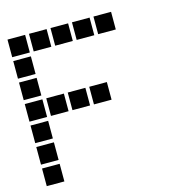

<svg xmlns="http://www.w3.org/2000/svg" viewBox="-103 -782 805 863"><g transform="rotate(-15 300.0 -350.0)"><path d="M10 -691Q9 -691 9 -691Q9 -691 9 -690V-610Q9 -609 9 -609Q9 -609 10 -609H90Q91 -609 91 -609Q91 -609 91 -610V-690Q91 -691 91 -691Q91 -691 90 -691ZM110 -691Q109 -691 109 -691Q109 -691 109 -690V-610Q109 -609 109 -609Q109 -609 110 -609H190Q191 -609 191 -609Q191 -609 191 -610V-690Q191 -691 191 -691Q191 -691 190 -691ZM210 -691Q209 -691 209 -691Q209 -691 209 -690V-610Q209 -609 209 -609Q209 -609 210 -609H290Q291 -609 291 -609Q291 -609 291 -610V-690Q291 -691 291 -691Q291 -691 290 -691ZM310 -691Q309 -691 309 -691Q309 -691 309 -690V-610Q309 -609 309 -609Q309 -609 310 -609H390Q391 -609 391 -609Q391 -609 391 -610V-690Q391 -691 391 -691Q391 -691 390 -691ZM410 -691Q409 -691 409 -691Q409 -691 409 -690V-610Q409 -609 409 -609Q409 -609 410 -609H490Q491 -609 491 -609Q491 -609 491 -610V-690Q491 -691 491 -691Q491 -691 490 -691ZM10 -591Q9 -591 9 -591Q9 -591 9 -590V-510Q9 -509 9 -509Q9 -509 10 -509H90Q91 -509 91 -509Q91 -509 91 -510V-590Q91 -591 91 -591Q91 -591 90 -591ZM10 -491Q9 -491 9 -491Q9 -491 9 -490V-410Q9 -409 9 -409Q9 -409 10 -409H90Q91 -409 91 -409Q91 -409 91 -410V-490Q91 -491 91 -491Q91 -491 90 -491ZM10 -391Q9 -391 9 -391Q9 -391 9 -390V-310Q9 -309 9 -309Q9 -309 10 -309H90Q91 -309 91 -309Q91 -309 91 -310V-390Q91 -391 91 -391Q91 -391 90 -391ZM110 -391Q109 -391 109 -391Q109 -391 109 -390V-310Q109 -309 109 -309Q109 -309 110 -309H190Q191 -309 191 -309Q191 -309 191 -310V-390Q191 -391 191 -391Q191 -391 190 -391ZM210 -391Q209 -391 209 -391Q209 -391 209 -390V-310Q209 -309 209 -309Q209 -309 210 -309H290Q291 -309 291 -309Q291 -309 291 -310V-390Q291 -391 291 -391Q291 -391 290 -391ZM310 -391Q309 -391 309 -391Q309 -391 309 -390V-310Q309 -309 309 -309Q309 -309 310 -309H390Q391 -309 391 -309Q391 -309 391 -310V-390Q391 -391 391 -391Q391 -391 390 -391ZM10 -291Q9 -291 9 -291Q9 -291 9 -290V-210Q9 -209 9 -209Q9 -209 10 -209H90Q91 -209 91 -209Q91 -209 91 -210V-290Q91 -291 91 -291Q91 -291 90 -291ZM10 -191Q9 -191 9 -191Q9 -191 9 -190V-110Q9 -109 9 -109Q9 -109 10 -109H90Q91 -109 91 -109Q91 -109 91 -110V-190Q91 -191 91 -191Q91 -191 90 -191ZM10 -91Q9 -91 9 -91Q9 -91 9 -90V-10Q9 -9 9 -9Q9 -9 10 -9H90Q91 -9 91 -9Q91 -9 91 -10V-90Q91 -91 91 -91Q91 -91 90 -91Z"/></g></svg>

Font: Doto Black ExtraBold
Style: Regular
Weight: 800
Monospace: yes
Version: Version 1.000